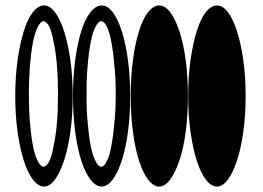

<svg xmlns="http://www.w3.org/2000/svg" viewBox="-20 -675 966 705"><path d="M777 -655Q755 -655 735.5 -630Q716 -605 702 -559.5Q688 -514 679.5 -453.5Q671 -393 671 -323Q671 -252 679.5 -191.5Q688 -131 702 -86.5Q716 -42 735.5 -16Q755 10 777 10Q798 10 817 -16Q836 -42 850.5 -86.5Q865 -131 873.5 -191.5Q882 -252 882 -323Q882 -393 873.5 -453.5Q865 -514 850.5 -559.5Q836 -605 817 -630Q798 -655 777 -655ZM565 -655Q543 -655 523.5 -630Q504 -605 490 -559.5Q476 -514 468 -453.5Q460 -393 460 -323Q460 -252 468 -191.5Q476 -131 490 -86.5Q504 -42 523.5 -16Q543 10 565 10Q586 10 605 -16Q624 -42 639 -86.5Q654 -131 662 -191.5Q670 -252 670 -323Q670 -393 662 -453.5Q654 -514 639 -559.5Q624 -605 605 -630Q586 -655 565 -655ZM353 -655Q332 -655 312 -630Q292 -605 278 -559.5Q264 -514 256 -453.5Q248 -393 248 -323Q248 -252 256 -191.5Q264 -131 278 -86.5Q292 -42 312 -16Q332 10 353 10Q375 10 394 -16Q413 -42 427.5 -86.5Q442 -131 450 -191.5Q458 -252 458 -323Q458 -393 450 -453.5Q442 -514 427.5 -559.5Q413 -605 394 -630Q375 -655 353 -655ZM351 -597Q363 -597 372 -577Q383 -556 389 -520Q396 -484 400 -435Q405 -386 405 -330Q405 -272 400 -224Q396 -176 389 -140Q383 -103 372 -83Q363 -63 351 -63Q341 -63 331 -83Q320 -103 313 -140Q306 -176 302 -224Q297 -272 298 -330Q297 -386 302 -435Q306 -484 313 -520Q320 -556 331 -577Q341 -597 351 -597ZM142 -655Q120 -655 100.5 -630Q81 -605 67 -559.5Q53 -514 44.5 -453.5Q36 -393 36 -323Q36 -252 44.5 -191.5Q53 -131 67 -86.5Q81 -42 100.5 -16Q120 10 142 10Q163 10 182 -16Q201 -42 215.5 -86.5Q230 -131 238.5 -191.5Q247 -252 247 -323Q247 -393 238.5 -453.5Q230 -514 215.5 -559.5Q201 -605 182 -630Q163 -655 142 -655ZM139 -597Q151 -597 161 -577Q171 -556 177 -520Q185 -484 189 -435Q193 -386 193 -330Q193 -272 189 -224Q185 -176 177 -140Q171 -103 161 -83Q151 -63 139 -63Q130 -63 119 -83Q108 -103 101 -140Q94 -176 90 -224Q86 -272 86 -330Q86 -386 90 -435Q94 -484 101 -520Q108 -556 119 -577Q130 -597 139 -597Z"/></svg>

Font: binaryhoriontal115
Style: Book
Weight: 400
Designer: Jelle Bosma - Monotype Design Team
Foundry: Monotype Imaging Inc.
Version: Version 2.003